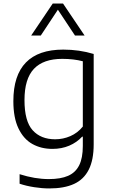

<svg xmlns="http://www.w3.org/2000/svg" viewBox="-20 -828 632 1078"><path d="M90 203.5V150Q176 177.5 254 177.5Q320.5 177.5 362.2 159.2Q404 141 424.5 100.2Q445 59.5 445 -9V-60.5H441Q411.5 -28.5 369 -10.2Q326.5 8 274.5 8Q211 8 161.8 -19.5Q112.5 -47 83.8 -106.8Q55 -166.5 55 -260Q55 -405 125.5 -477.2Q196 -549.5 335 -549.5Q425 -549.5 506 -525V-17.5Q506 70 478.2 124.8Q450.5 179.5 395.5 204.8Q340.5 230 256.5 230Q217 230 172 223Q127 216 90 203.5ZM445 -117.5V-484Q394.5 -497.5 329.5 -497.5Q223.5 -497.5 170.5 -441.5Q117.5 -385.5 117.5 -266Q117.5 -147.5 163.2 -96.8Q209 -46 289.5 -46Q334.5 -46 375.2 -63.8Q416 -81.5 445 -117.5ZM455 -628.5H401L305 -773.5L209 -628.5H155L276 -808H334Z"/></svg>

Font: Encode Sans Semi Expanded Light
Style: Regular
Weight: 300
Width: 6
Designer: Multiple Designers
Foundry: Impallari Type
Version: Version 2.000